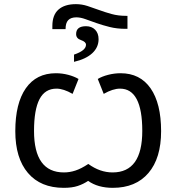

<svg xmlns="http://www.w3.org/2000/svg" viewBox="-20 -901 856 931"><path d="M526.9 9.8Q454.6 9.8 407.2 -23.9Q384.3 -8.3 356.9 0.7Q329.6 9.8 289.1 9.8Q176.8 9.8 115.5 -62.3Q54.2 -134.3 54.2 -265.1Q54.2 -399.9 105.2 -472.9Q156.2 -545.9 251 -545.9Q281.7 -545.9 311 -538.1Q340.3 -530.3 360.8 -518.1L332 -445.8Q287.6 -471.2 253.9 -471.2Q198.2 -471.2 171.6 -420.2Q145 -369.1 145 -266.1Q145 -64.9 290 -64.9Q317.9 -64.9 345.7 -74Q373.5 -83 408.2 -106Q464.8 -64.9 525.9 -64.9Q669.9 -64.9 669.9 -266.1Q669.9 -471.2 562 -471.2Q527.3 -471.2 482.9 -445.8L454.1 -518.1Q474.1 -530.3 504.2 -538.1Q534.2 -545.9 564.9 -545.9Q659.2 -545.9 710.2 -472.7Q761.2 -399.4 761.2 -265.1Q761.2 -133.8 699.7 -62Q638.2 9.8 526.9 9.8ZM598.1 -824.2V-761.2H589.8Q547.4 -761.2 512.2 -770Q477.1 -778.8 447.8 -789.1Q418.5 -799.3 394.5 -808.1Q370.6 -816.9 350.1 -816.9Q324.2 -816.9 311 -803.5Q297.9 -790 297.9 -759.8H233.9V-774.9Q233.9 -828.6 263.7 -854.7Q293.5 -880.9 348.1 -880.9Q376.5 -880.9 403.8 -872.1Q431.2 -863.3 460.2 -852.5Q489.3 -841.8 521.2 -833Q553.2 -824.2 590.8 -824.2ZM458 -710.9Q458 -671.4 427.5 -643.1Q397 -614.7 338.9 -601.1V-636.2Q397 -655.8 397 -684.1Q397 -698.2 373 -706.5Q349.1 -714.4 349.1 -735.8Q349.1 -773.9 397 -773.9Q424.8 -773.9 441.4 -756.8Q458 -739.7 458 -710.9Z"/></svg>

Font: NotoPenekeko
Style: Regular
Weight: 400
Designer: Monotype Design team
Foundry: Monotype Imaging Inc.
Version: Version 1.04